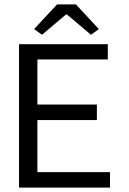

<svg xmlns="http://www.w3.org/2000/svg" viewBox="-20 -858 590 878"><path d="M151 -71V-309H423V-380H151V-586H473V-656H67V0H483V-71ZM136 -725 172 -699 282 -792H286L396 -699L432 -725L327 -838H241Z"/></svg>

Font: Codetta
Style: Regular
Weight: 400
Italic angle: -11°
Designer: Ulrich Proeller
Foundry: PROSA GmbH
Version: Version 2.00;September 29, 2018;FontCreator 11.5.0.2427 64-b